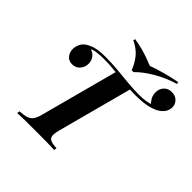

<svg xmlns="http://www.w3.org/2000/svg" viewBox="-234 -1131 1326 1326"><g transform="rotate(45 429.0 -468.5)"><path d="M781 -858Q817 -858 837.5 -836.5Q858 -815 858 -788Q858 -756 839.5 -732Q821 -708 789 -693Q759 -679 717 -671.5Q675 -664 622 -664Q585 -664 542.5 -667.5Q500 -671 455.5 -676Q411 -681 368.5 -684.5Q326 -688 289 -688Q255 -688 224 -684.5Q193 -681 176 -671Q202 -664 219 -642Q236 -620 236 -590Q236 -556 214.5 -531Q193 -506 158 -506Q123 -506 104.5 -529.5Q86 -553 86 -585Q86 -609 99.5 -636.5Q113 -664 151 -682Q175 -694 201 -699Q227 -704 250 -705Q273 -706 285 -706Q347 -706 406 -700.5Q465 -695 521.5 -689.5Q578 -684 631 -684Q670 -684 696.5 -688Q723 -692 745 -700L743 -692Q728 -704 715 -726Q702 -748 702 -776Q702 -812 723.5 -835Q745 -858 781 -858ZM411 -689Q411 -689 426.5 -687.5Q442 -686 465 -684Q488 -682 511 -680Q534 -678 550 -676.5Q566 -675 566 -675L417 -116Q408 -80 410.5 -59.5Q413 -39 432.5 -30.5Q452 -22 492 -20L488 0Q457 -2 407 -2.5Q357 -3 303 -3Q251 -3 203.5 -2.5Q156 -2 127 0L131 -20Q173 -22 197.5 -30.5Q222 -39 235.5 -59.5Q249 -80 258 -116ZM545 -878Q588 -894 645 -910Q702 -926 762 -937L767 -923Q683 -898 611 -855.5Q539 -813 496 -768H478Q457 -821 426 -858.5Q395 -896 339 -923L343 -937Q391 -929 426 -919.5Q461 -910 489.5 -899.5Q518 -889 545 -878Z"/></g></svg>

Font: Playfair Display
Style: Bold Italic
Weight: 700
Italic angle: -14°
Designer: Claus Eggers Sørensen
Foundry: Claus Eggers Sørensen
Version: Version 1.203